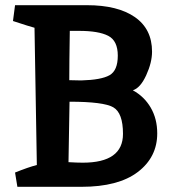

<svg xmlns="http://www.w3.org/2000/svg" viewBox="-20 -719 670 740"><path d="M299 -92Q454 -92 454 -203Q454 -284 416.5 -305.5Q379 -327 248 -327L244 -94Q278 -92 299 -92ZM285 -600H249Q247 -474 247 -410L293 -409Q370 -411 402 -429Q434 -447 434 -504.5Q434 -562 397 -581Q360 -600 285 -600ZM294 1H47L38 -54Q90 -75 122 -83Q122 -86 113 -612Q97 -616 30 -638L38 -699H315Q434 -699 500 -653Q566 -607 566 -520Q566 -478 543.5 -429Q521 -380 492 -371Q536 -347 561 -304Q586 -261 586 -205Q586 -113 511 -56Q436 1 294 1Z"/></svg>

Font: Inika
Style: Bold
Weight: 700
Version: Version 1.001